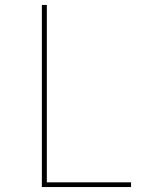

<svg xmlns="http://www.w3.org/2000/svg" viewBox="-20 -755 640 775"><path d="M149 0V-735H169V-19H509V0Z"/></svg>

Font: Iosevka SS04 Thin Extended
Style: Regular
Weight: 100
Width: 7
Monospace: yes
Designer: Belleve Invis
Foundry: Belleve Invis
Version: Version 19.0.0; ttfautohint (v1.8.4)